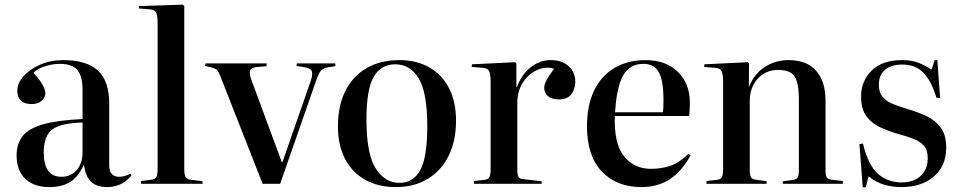

<svg xmlns="http://www.w3.org/2000/svg" viewBox="-20 -786 4104 821"><path d="M191 14Q125 14 88 -21.5Q51 -57 51 -121Q51 -172 77 -204.5Q103 -237 164.5 -254.5Q226 -272 333 -277V-401Q333 -461 310.5 -487Q288 -513 236 -513Q204 -513 172 -502.5Q140 -492 123 -475Q153 -441 163.5 -421Q174 -401 174 -388Q174 -370 158.5 -355.5Q143 -341 115 -341Q84 -341 69 -356Q54 -371 54 -398Q54 -430 80.5 -460Q107 -490 151.5 -509.5Q196 -529 251 -529Q349 -529 398 -485Q447 -441 447 -343V-80Q447 -53 458.5 -41.5Q470 -30 489 -30Q512 -30 537 -43L542 -35Q518 -7 491.5 3.5Q465 14 439 14Q392 14 368 -10.5Q344 -35 339 -83Q315 -29 279.5 -7.5Q244 14 191 14ZM243 -30Q283 -30 308 -59Q333 -88 333 -135V-262Q242 -260 204.5 -233Q167 -206 167 -134Q167 -30 243 -30Z M583 0V-12L624 -17Q643 -19 648.5 -29Q654 -39 654 -66V-688Q654 -720 647.5 -732.5Q641 -745 619 -746L573 -750L574 -760L761 -766L768 -761V-63Q768 -39 773.5 -29Q779 -19 799 -17L846 -11V0Z M1103 0 929 -443Q921 -465 915.5 -475.5Q910 -486 903.5 -490Q897 -494 883 -498L857 -504L859 -515H1120V-503L1075 -499Q1054 -496 1049.5 -485Q1045 -474 1054 -447L1185 -93H1188L1309 -441Q1317 -464 1314 -479Q1311 -494 1285 -498L1248 -504L1249 -515H1414V-503L1381 -498Q1362 -494 1353 -484.5Q1344 -475 1332 -442L1178 0Z M1673 14Q1598 14 1542 -17Q1486 -48 1455.5 -106.5Q1425 -165 1425 -246Q1425 -334 1457 -397.5Q1489 -461 1548 -495Q1607 -529 1688 -529Q1761 -529 1815.5 -498Q1870 -467 1900 -409Q1930 -351 1930 -270Q1930 -183 1898 -119Q1866 -55 1808 -20.5Q1750 14 1673 14ZM1689 -4Q1747 -4 1777 -58.5Q1807 -113 1807 -247Q1807 -390 1770.5 -450.5Q1734 -511 1670 -511Q1610 -511 1578.5 -458.5Q1547 -406 1547 -275Q1547 -129 1586 -66.5Q1625 -4 1689 -4Z M2007 0V-12L2052 -17Q2068 -19 2073 -29Q2078 -39 2078 -65V-435Q2078 -469 2071.5 -482Q2065 -495 2043 -496L1997 -500L1998 -511L2183 -520L2188 -515V-413H2190Q2211 -469 2250 -499Q2289 -529 2334 -529Q2383 -529 2411.5 -503Q2440 -477 2440 -437Q2440 -406 2423.5 -383.5Q2407 -361 2370 -361Q2338 -361 2322.5 -375.5Q2307 -390 2307 -409Q2307 -425 2317 -443.5Q2327 -462 2349 -492Q2314 -503 2277.5 -487Q2241 -471 2216.5 -434Q2192 -397 2192 -345V-63Q2192 -40 2196.5 -30.5Q2201 -21 2217 -20L2296 -11V0Z M2723 14Q2617 14 2553.5 -52.5Q2490 -119 2490 -246Q2490 -338 2521.5 -401Q2553 -464 2609.5 -496.5Q2666 -529 2740 -529Q2827 -529 2878.5 -479Q2930 -429 2930 -346Q2930 -331 2929 -318Q2928 -305 2927 -290H2609Q2605 -171 2648.5 -117.5Q2692 -64 2764 -64Q2806 -64 2844.5 -76.5Q2883 -89 2924 -128L2933 -122Q2894 -51 2842.5 -18.5Q2791 14 2723 14ZM2610 -306H2815Q2816 -317 2816.5 -329.5Q2817 -342 2817 -357Q2817 -444 2796.5 -478.5Q2776 -513 2731 -513Q2696 -513 2670.5 -494Q2645 -475 2630 -429.5Q2615 -384 2610 -306Z M3001 0V-12L3046 -17Q3062 -19 3067 -28.5Q3072 -38 3072 -65V-435Q3072 -469 3065.5 -482Q3059 -495 3037 -496L2991 -500L2992 -511L3177 -520L3183 -515L3182 -415H3183Q3206 -472 3251.5 -500.5Q3297 -529 3352 -529Q3429 -529 3469.5 -484Q3510 -439 3510 -354V-58Q3510 -35 3515.5 -27Q3521 -19 3540 -17L3584 -12V0H3327V-11L3367 -16Q3385 -18 3390.5 -26.5Q3396 -35 3396 -58V-360Q3396 -432 3377.5 -459.5Q3359 -487 3307 -487Q3255 -487 3220.5 -450Q3186 -413 3186 -353V-61Q3186 -38 3190.5 -29Q3195 -20 3210 -18L3258 -11V0Z M3669 15 3655 -170 3670 -172Q3693 -78 3735 -42Q3777 -6 3835 -6Q3887 -6 3917 -34Q3947 -62 3947 -110Q3947 -144 3930.5 -163Q3914 -182 3884.5 -193Q3855 -204 3818 -214Q3780 -225 3744 -241.5Q3708 -258 3685 -288.5Q3662 -319 3662 -373Q3662 -440 3707.5 -484.5Q3753 -529 3837 -529Q3881 -529 3911.5 -516Q3942 -503 3963 -488L3977 -529H3988L4000 -367L3984 -368Q3964 -437 3930 -473.5Q3896 -510 3838 -510Q3791 -510 3764.5 -487.5Q3738 -465 3738 -424Q3738 -389 3755.5 -370Q3773 -351 3801.5 -340Q3830 -329 3863 -319Q3904 -307 3941.5 -289.5Q3979 -272 4002.5 -240.5Q4026 -209 4026 -155Q4026 -76 3973 -31Q3920 14 3834 14Q3795 14 3760 3.5Q3725 -7 3694 -32L3682 15Z"/></svg>

Font: Literata 72pt Medium
Style: Regular
Weight: 500
Designer: Latin by Veronika Burian and Jose Scaglione. Greek by Irene Vlachou. Cyrillic by Vera Evstafieva.
Foundry: TypeTogether
Version: Version 3.002